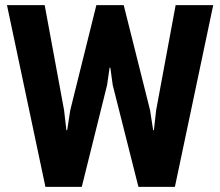

<svg xmlns="http://www.w3.org/2000/svg" viewBox="-20 -731 861 751"><path d="M230.5 -300.8 239.7 -221.7H242.7L254.9 -300.3L356.9 -710.9H463.9L566.9 -300.3L579.1 -221.7H582L590.8 -300.3L667 -710.9H814L664.1 0H521.5L420.9 -398.4L411.6 -466.3H408.7L398.9 -398.4L299.8 0H157.7L7.3 -710.9H154.8Z"/></svg>

Font: Ufes Sans ExtraBold
Style: Regular
Weight: 800
Designer: Ricardo Esteves & Filipe Motta
Foundry: ProDesignUfes - Ricardo Esteves, Filipe Motta (This is a derivative work, based on Roboto family, by Christian Robertson
Version: Version 2.0